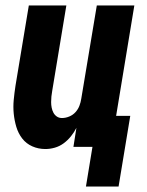

<svg xmlns="http://www.w3.org/2000/svg" viewBox="-20 -540 540 706"><path d="M416 146H296L320 0H250L261 -70Q253 -54 241 -39Q229 -24 214 -13Q199 -2 181.5 3Q164 8 147 8Q121 8 98.5 -2Q76 -12 61.5 -31Q47 -50 40 -73.5Q33 -97 30.5 -122Q28 -147 30.5 -173Q33 -199 37 -225L86 -520H224L172 -206Q170 -195 169 -185Q168 -175 168 -164.5Q168 -154 170 -144Q172 -134 176.5 -125.5Q181 -117 189 -111.5Q197 -106 208 -106Q221 -106 234.5 -111.5Q248 -117 257.5 -127.5Q267 -138 272 -151Q277 -164 279 -178L336 -520H474L407 -114H459Z"/></svg>

Font: Iosevka Heavy
Style: Italic
Weight: 900
Italic angle: -9°
Monospace: yes
Designer: Belleve Invis
Foundry: Belleve Invis
Version: Version 32.5.0; ttfautohint (v1.8.4)